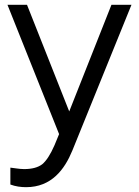

<svg xmlns="http://www.w3.org/2000/svg" viewBox="-20 -556 576 796"><path d="M88 220C194 220 248 146 280 68L525 -536H442L267 -94L92 -536H11L225 0L206 46C189 85 172 111 155 125C138 138 113 145 80 145C59 145 36 140 23 139V209C44 217 67 220 88 220Z"/></svg>

Font: Plus Jakarta Sans
Style: Regular
Weight: 400
Designer: Gumpita Rahayu
Foundry: Tokotype
Version: Version 2.071;gftools[0.9.30]